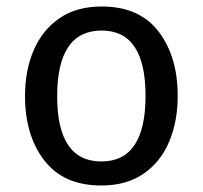

<svg xmlns="http://www.w3.org/2000/svg" viewBox="-20 -559 624 591"><path d="M292 12Q176 12 116.5 -65Q57 -142 57 -263Q57 -342 83.5 -404Q110 -466 162.5 -502.5Q215 -539 293 -539Q409 -539 468 -462Q527 -385 527 -264Q527 -185 500.5 -122.5Q474 -60 421.5 -24Q369 12 292 12ZM292 -62Q428 -62 428 -264Q428 -465 293 -465Q156 -465 156 -263Q156 -62 292 -62Z"/></svg>

Font: Trujillo
Style: Regular
Weight: 400
Designer: Fira Sans original fonts by bBox Type GmbH, Carrois Corporate GbR, & Edenspiekermann AG / Changes by Cristiano Sobral
Foundry: Fira Sans original fonts by bBox Type GmbH, Carrois Corporate GbR, & Edenspiekermann AG / Changes by Cristiano Sobral
Version: Version 4.301;October 17, 2021;FontCreator 14.0.0.2814 64-bi